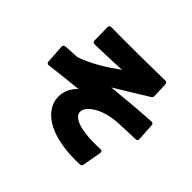

<svg xmlns="http://www.w3.org/2000/svg" viewBox="-184 -1050 1368 1368"><g transform="rotate(45 500.0 -366.0)"><path d="M762 60C774 60 781 54 783 42L809 -101C809 -103 809 -104 809 -106C809 -115 803 -121 789 -121C578 -111 499 -156 499 -207C499 -252 561 -303 648 -326C671 -332 696 -336 723 -340C788 -344 853 -346 917 -348C930 -348 937 -356 936 -368L928 -499C927 -512 920 -518 907 -517C780 -510 652 -497 534 -486C618 -536 712 -596 782 -638C791 -643 795 -650 795 -661L791 -774C791 -786 784 -793 772 -793C628 -790 387 -788 230 -790C218 -790 211 -783 211 -771L213 -638C213 -626 220 -619 232 -619C322 -621 420 -625 499 -629C429 -577 314 -502 210 -468C175 -466 139 -464 101 -462C86 -461 77 -454 78 -442L87 -300C88 -288 95 -282 107 -283C189 -293 281 -303 377 -313C336 -276 313 -226 313 -174C313 -60 427 61 721 61C734 61 748 61 762 60Z"/></g></svg>

Font: LINE Seed JP App_OTF ExtraBold
Style: Regular
Weight: 800
Designer: LINE & Fontrix & Fontworks
Version: Version 1.013